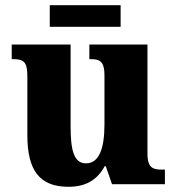

<svg xmlns="http://www.w3.org/2000/svg" viewBox="-20 -707 678 737"><path d="M171 -604H443V-687H171ZM243 10C309 10 353 -16 382 -69H386L410 0H613V-56H603C569 -56 546 -60 546 -118V-536H323V-480H326C360 -480 381 -475 381 -418V-230C381 -138 361 -80 310 -80C263 -80 251 -132 251 -222V-536H25V-480H29C76 -480 85 -466 85 -409V-188C85 -54 131 10 243 10Z"/></svg>

Font: Noto Serif Devanagari SemiCondensed ExtraBold
Style: Regular
Weight: 800
Width: 4
Designer: Universal Thirst, Indian Type Foundry and the Monotype Design Team
Foundry: Monotype Imaging Inc.
Version: Version 2.004